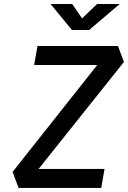

<svg xmlns="http://www.w3.org/2000/svg" viewBox="-20 -918 626 938"><path d="M136.7 -52.7 41.5 -78.1 490.7 -645.5 585.4 -615.2ZM70.8 0 41.5 -78.1 136.7 -92.8H490.7L474.6 0ZM147 -600.6 163.1 -693.4H556.2L585.4 -615.2L503.9 -600.6ZM331.5 -771.5 227.1 -898.4H333L384.8 -822.3H375L454.1 -898.4H564.9L415.5 -771.5Z"/></svg>

Font: Cascadia Code
Style: Italic
Weight: 400
Italic angle: -10°
Designer: Aaron Bell
Foundry: Saja Typeworks
Version: Version 2407.024